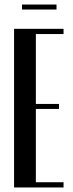

<svg xmlns="http://www.w3.org/2000/svg" viewBox="-20 -826 321 846"><path d="M260 -699V-676H138V-368H240V-346H138V-23H260V0H42V-699ZM229 -784H77V-806H229Z"/></svg>

Font: Moniqa Narrow Heading
Style: Bold
Weight: 700
Width: 4
Designer: Rajesh Rajput
Foundry: Rajesh Rajput
Version: Version 1.000